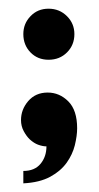

<svg xmlns="http://www.w3.org/2000/svg" viewBox="-20 -339 229 446"><path d="M34.2 -259.8Q34.2 -284.2 50.8 -301.3Q67.4 -318.8 92.8 -318.8Q118.2 -318.8 135.7 -301.3Q152.8 -284.2 152.8 -259.8Q152.8 -234.4 135.7 -217.3Q118.7 -200.2 92.8 -200.2Q67.4 -200.2 50.8 -217.3Q34.2 -234.4 34.2 -259.8ZM28.8 -60.1Q28.8 -84.5 45.4 -104Q62.5 -124 90.8 -124Q118.2 -124 138.7 -103.5Q159.2 -83 159.2 -41Q159.2 -23.9 153.8 -1.5Q148.4 20 134.8 39.1Q120.6 58.6 97.2 71.3Q72.3 85 34.2 86.9V58.1Q60.5 58.1 74.2 41.5Q87.9 24.9 87.9 1Q79.1 1 68.4 -2.9Q59.1 -6.3 49.3 -15.1Q41.5 -22.5 35.2 -34.2Q28.8 -45.9 28.8 -60.1Z"/></svg>

Font: SimahzazaarabicW05-SemiBold
Style: Regular
Weight: 600
Designer: Ahmed zaza
Foundry: Ahmed zaza
Version: Version 1.001